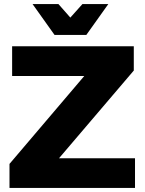

<svg xmlns="http://www.w3.org/2000/svg" viewBox="-20 -930 716 950"><path d="M40 -701H642V-581L272 -147H648V0H27V-119L397 -554H40ZM388 -910H516L407 -757H250L141 -910H269L328 -843Z"/></svg>

Font: Montserrat V1
Style: Bold
Weight: 700
Designer: Julieta Ulanovsky
Foundry: Julieta Ulanovsky
Version: Version 6.001